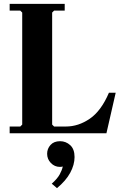

<svg xmlns="http://www.w3.org/2000/svg" viewBox="-20 -690 635 994"><path d="M544 -210H579L531 0H30V-35H85L95 -45V-625L85 -635H30V-670H315V-635H260L250 -625V-45L260 -35H321Q386 -35 445 -75.5Q504 -116 544 -210ZM291 41Q321 41 343.5 61.5Q366 82 366 123Q366 163 343.5 204.5Q321 246 275 284L248 261Q277 235 289 213Q301 191 305 172Q301 173 298 173.5Q295 174 290 174Q263 174 243.5 154Q224 134 224 106Q224 80 241.5 60.5Q259 41 291 41Z"/></svg>

Font: Brygada 1918
Style: Regular
Weight: 400
Designer: Mateusz Machalski | Borys Kosmynka | Przemek Hoffer
Foundry: NIEPODLEGLA 2018
Version: Version 3.006